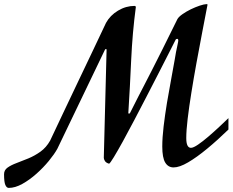

<svg xmlns="http://www.w3.org/2000/svg" viewBox="-221 -791 1136 938"><path d="M-178.2 127Q-188.5 127 -194.8 112.8Q-201.2 98.6 -201.2 60.1Q-201.2 40 -184.1 27.8Q-167 15.6 -140.1 5.6Q-113.3 -4.4 -82.5 -17.1Q-51.8 -29.8 -23.4 -50Q4.9 -70.3 23.9 -104Q51.8 -163.6 87.2 -238Q122.6 -312.5 160.2 -391.6Q197.8 -470.7 233.4 -545.2Q269 -619.6 296.9 -679.2Q316.9 -715.8 355.5 -739Q394 -762.2 437 -762.2L442.9 -758.8Q425.8 -629.9 419.9 -498.8Q414.1 -367.7 405.8 -236.8H413.1Q437 -284.7 454.1 -317.9Q471.2 -351.1 487.3 -382.1Q503.4 -413.1 523.4 -452.4Q543.5 -491.7 572.8 -550.3Q602.1 -608.9 646 -698.2Q652.8 -709.5 670.7 -721.9Q688.5 -734.4 710.9 -745.4Q733.4 -756.3 754.6 -763.4Q775.9 -770.5 789.1 -771Q789.1 -770.5 790.8 -770.3Q792.5 -770 793 -769Q780.8 -705.1 766.6 -631.6Q752.4 -558.1 738.8 -483.2Q725.1 -408.2 713.9 -338.1Q702.6 -268.1 695.8 -210.7Q689 -153.3 689 -116.2Q689 -68.8 711.9 -68.8Q723.6 -68.8 746.6 -84.5Q769.5 -100.1 797.1 -123.8Q824.7 -147.5 850.8 -171.9Q877 -196.3 895 -213.9V-158.2Q841.8 -106.4 791 -64.5Q740.2 -22.5 698 2.2Q655.8 26.9 627 26.9Q600.6 26.9 586.2 3.2Q571.8 -20.5 571.8 -75.2Q571.8 -118.7 578.4 -174.1Q585 -229.5 594.7 -288.6Q604.5 -347.7 615 -402.8Q625.5 -458 632.8 -501Q634.8 -516.1 638.7 -535.6Q642.6 -555.2 646.2 -571.5Q649.9 -587.9 649.9 -592.8Q649.9 -601.1 645 -601.1Q638.2 -601.1 636.2 -595.2Q626 -575.2 605 -533.7Q584 -492.2 555.9 -437.5Q527.8 -382.8 496.8 -322.8Q465.8 -262.7 435.5 -205.1Q405.3 -147.5 379.2 -100.1Q353 -52.7 335.2 -23.4Q317.4 5.9 312 8.8Q296.9 4.4 291.5 -4.6Q286.1 -13.7 286.1 -20L299.8 -550.8H293L59.1 -64Q44.4 -37.6 17.6 -4.9Q-9.3 27.8 -43 57.9Q-76.7 87.9 -111.8 107.4Q-147 127 -178.2 127Z"/></svg>

Font: Norican
Style: Regular
Weight: 400
Designer: Vernon Adams
Foundry: Vernon Adams
Version: Version 1.100; ttfautohint (v1.8.4.7-5d5b);gftools[0.9.33]